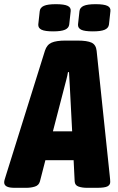

<svg xmlns="http://www.w3.org/2000/svg" viewBox="-53 -896 563 918"><path d="M17 2Q-9 2 -21 -4.5Q-33 -11 -33 -24Q-33 -30 -31 -36.5Q-29 -43 -26 -53L162 -654Q171 -682 193.5 -692Q216 -702 260 -702H317Q364 -702 385 -692Q406 -682 409 -653L472 -53Q473 -44 473.5 -37.5Q474 -31 474 -26Q474 -12 461 -5Q448 2 410 2H363Q340 2 322.5 -4Q305 -10 304 -29L299 -130H164L138 -29Q133 -10 114 -4Q95 2 73 2ZM255 -480 200 -268H292L281 -480Q280 -496 279 -514.5Q278 -533 277 -551H272Q269 -533 264 -514.5Q259 -496 255 -480ZM391 -746Q351 -746 335 -754Q319 -762 320 -779L327 -843Q329 -860 347 -868Q365 -876 404 -876Q444 -876 460.5 -868Q477 -860 475 -843L468 -779Q466 -762 448 -754Q430 -746 391 -746ZM201 -746Q162 -746 145.5 -754Q129 -762 130 -779L137 -843Q139 -860 157 -868Q175 -876 214 -876Q254 -876 270.5 -868Q287 -860 285 -843L278 -779Q276 -762 258 -754Q240 -746 201 -746Z"/></svg>

Font: Asap Condensed Condensed ExtraBold
Style: Italic
Weight: 800
Width: 3
Italic angle: -6°
Designer: Pablo Cosgaya
Foundry: Omnibus-Type
Version: Version 3.001; ttfautohint (v1.8.4.7-5d5b)